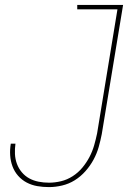

<svg xmlns="http://www.w3.org/2000/svg" viewBox="-20 -755 540 783"><path d="M180 8Q155 8 132 4Q109 0 89 -10.5Q69 -21 54 -38Q39 -55 31 -76.5Q23 -98 21.5 -121.5Q20 -145 24 -169H43Q40 -148 41 -127Q42 -106 49 -87Q56 -68 69 -52.5Q82 -37 99.5 -27.5Q117 -18 137.5 -14Q158 -10 180 -10Q204 -10 229 -16Q254 -22 276.5 -36.5Q299 -51 316 -71.5Q333 -92 345 -115Q357 -138 364 -162.5Q371 -187 376 -211L459 -717H295V-735H482L395 -208Q390 -182 382.5 -155.5Q375 -129 361.5 -104Q348 -79 328.5 -57Q309 -35 285 -20Q261 -5 233.5 1.5Q206 8 180 8Z"/></svg>

Font: Iosevka SS04 Thin Oblique
Style: Regular
Weight: 100
Italic angle: -9°
Monospace: yes
Designer: Belleve Invis
Foundry: Belleve Invis
Version: Version 19.0.0; ttfautohint (v1.8.4)